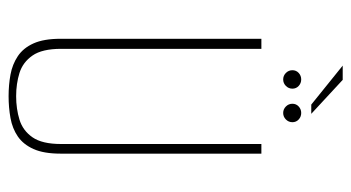

<svg xmlns="http://www.w3.org/2000/svg" viewBox="-210 -616 837 458"><g transform="rotate(90 209.0 -386.5)"><path d="M209 12Q182 12 157.5 7.5Q133 3 113.5 -10Q94 -23 83 -47.5Q72 -72 72 -112V-591H96V-113Q96 -68 112 -45Q128 -22 153.5 -14Q179 -6 209 -6Q239 -6 265 -14Q291 -22 307 -45Q323 -68 323 -113V-591H346V-112Q346 -72 335 -47.5Q324 -23 305 -10Q286 3 261 7.5Q236 12 209 12ZM169 -643Q160 -643 153.5 -649.5Q147 -656 147 -665Q147 -674 153.5 -680Q160 -686 169 -686Q178 -686 184.5 -680Q191 -674 191 -665Q191 -656 184.5 -649.5Q178 -643 169 -643ZM249 -643Q240 -643 233.5 -649.5Q227 -656 227 -665Q227 -674 233.5 -680Q240 -686 249 -686Q258 -686 264.5 -680Q271 -674 271 -665Q271 -656 264.5 -649.5Q258 -643 249 -643ZM229 -710 136 -785H170L251 -710Z"/></g></svg>

Font: Alumni Sans Thin
Style: Regular
Weight: 100
Designer: Robert E. Leuschke
Foundry: Robert E. Leuschke
Version: Version 1.018